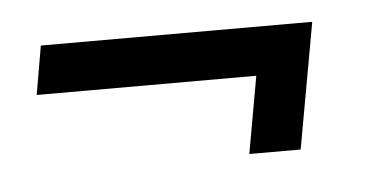

<svg xmlns="http://www.w3.org/2000/svg" viewBox="-27 -307 412 216"><g transform="rotate(-5 179.0 -199.0)"><path d="M247.5 -127.5 263 -214.5H15L24.5 -269.5H331L305.5 -127.5Z"/></g></svg>

Font: Anybody
Style: Italic
Weight: 400
Italic angle: -10°
Designer: Tyler Finck
Foundry: Etcetera Type Company
Version: Version 1.010; ttfautohint (v1.8.3) -l 8 -r 50 -G 200 -x 14 